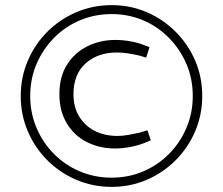

<svg xmlns="http://www.w3.org/2000/svg" viewBox="-20 -775 871 750"><path d="M416 -45Q343 -45 278.5 -72.5Q214 -100 165 -149Q116 -198 88.5 -262.5Q61 -327 61 -400Q61 -473 88.5 -537.5Q116 -602 165 -651Q214 -700 278.5 -727.5Q343 -755 416 -755Q489 -755 553 -727.5Q617 -700 666 -651Q715 -602 742.5 -538Q770 -474 770 -400Q770 -327 742.5 -262.5Q715 -198 666 -149Q617 -100 553 -72.5Q489 -45 416 -45ZM429 -195Q369 -195 319.5 -220Q270 -245 241 -293Q212 -341 212 -407Q212 -475 241.5 -522Q271 -569 321 -594Q371 -619 430 -619Q458 -619 487.5 -614Q517 -609 542 -599L564 -591L551 -550L524 -558Q502 -563 480 -566.5Q458 -570 437 -570Q362 -570 314.5 -527.5Q267 -485 267 -407Q267 -356 289.5 -319.5Q312 -283 350.5 -263.5Q389 -244 439 -244Q459 -244 481.5 -248Q504 -252 526 -257L556 -266L569 -227L543 -216Q517 -206 487 -200.5Q457 -195 429 -195ZM416 -81Q482 -81 539.5 -105.5Q597 -130 640.5 -174Q684 -218 708.5 -276Q733 -334 733 -400Q733 -467 708.5 -524.5Q684 -582 640.5 -626.5Q597 -671 539.5 -695.5Q482 -720 416 -720Q350 -720 292 -695.5Q234 -671 190.5 -626.5Q147 -582 122.5 -524.5Q98 -467 98 -400Q98 -334 122.5 -276Q147 -218 190.5 -174Q234 -130 292 -105.5Q350 -81 416 -81Z"/></svg>

Font: REM ExtraLight
Style: Regular
Weight: 250
Designer: Octavio Pardo
Foundry: Ashler Design
Version: Version 1.005;gftools[0.9.28]